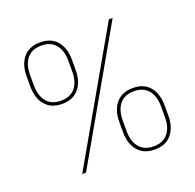

<svg xmlns="http://www.w3.org/2000/svg" viewBox="-118 -770 913 901"><g transform="rotate(-20 339.0 -319.5)"><path d="M147 0 512.5 -639H531.5L166 0ZM507.5 9Q452.5 9 423.2 -26Q394 -61 394 -119V-170Q394 -228.5 423.5 -263.2Q453 -298 507.5 -298Q562.5 -298 591.5 -263.2Q620.5 -228.5 620.5 -170V-119Q620.5 -61 591.2 -26Q562 9 507.5 9ZM507.5 -7Q553.5 -7 578.2 -36.2Q603 -65.5 603 -118.5V-170.5Q603 -223.5 578.2 -252.8Q553.5 -282 507.5 -282Q461 -282 436.2 -252.8Q411.5 -223.5 411.5 -170.5V-118.5Q411.5 -65.5 436.5 -36.2Q461.5 -7 507.5 -7ZM172 -341Q117 -341 87.8 -376Q58.5 -411 58.5 -469V-520Q58.5 -578.5 87.8 -613.2Q117 -648 172 -648Q227 -648 256 -613.2Q285 -578.5 285 -520V-469Q285 -411 255.8 -376Q226.5 -341 172 -341ZM172 -357Q218 -357 242.8 -386.2Q267.5 -415.5 267.5 -468.5V-520.5Q267.5 -573.5 242.8 -602.8Q218 -632 172 -632Q125.5 -632 100.8 -602.8Q76 -573.5 76 -520.5V-468.5Q76 -415.5 101 -386.2Q126 -357 172 -357Z"/></g></svg>

Font: Anek Tamil Medium Thin
Style: Regular
Weight: 250
Version: Version 1.003